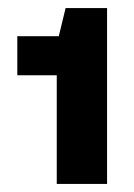

<svg xmlns="http://www.w3.org/2000/svg" viewBox="-20 -820 332 477"><path d="M246 -363H121V-633H23V-730H126L143 -800H246Z"/></svg>

Font: Hubot Sans
Style: Bold
Weight: 700
Designer: Deni Anggara
Foundry: GitHub, Inc., Subsidiary of Microsoft Corporation
Version: Version 2.000